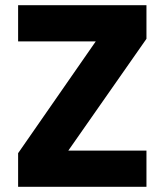

<svg xmlns="http://www.w3.org/2000/svg" viewBox="-20 -722 636 742"><path d="M244 -140H546V0H50V-130L350 -562H50V-702H546V-572Z"/></svg>

Font: Poppins A&M
Style: Bold-A&M
Weight: 700
Designer: Ninad Kale (Devanagari), Jonny Pinhorn (Latin)
Foundry: Indian Type Foundry
Version: 4.004